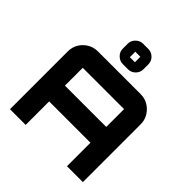

<svg xmlns="http://www.w3.org/2000/svg" viewBox="-253 -1161 1341 1341"><g transform="rotate(45 418.0 -490.5)"><path d="M58 0V-572Q58 -613 78 -646.5Q98 -680 132 -700Q166 -720 206 -720H629Q670 -720 703.5 -700Q737 -680 757.5 -646.5Q778 -613 778 -572V0H621V-232H213V0H58ZM213 -388H621V-564Q621 -564 621 -564Q621 -564 621 -564H213Q213 -564 213 -564Q213 -564 213 -564V-388ZM393 -780Q362 -780 339 -802.5Q316 -825 316 -856V-905Q316 -936 339 -958.5Q362 -981 393 -981H444Q475 -981 497.5 -958.5Q520 -936 520 -905V-856Q520 -825 497.5 -802.5Q475 -780 444 -780ZM393 -849H443Q443 -849 443 -849Q443 -849 443 -849V-903Q443 -903 443 -903Q443 -903 443 -903H393Q393 -903 393 -903Q393 -903 393 -903V-849Q393 -849 393 -849Q393 -849 393 -849Z"/></g></svg>

Font: Orbitron Black
Style: Regular
Weight: 900
Designer: Matt McInerney
Foundry: The League of Moveable Type
Version: Version 2.001